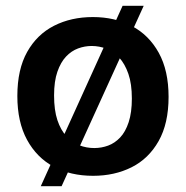

<svg xmlns="http://www.w3.org/2000/svg" viewBox="-20 -595 643 664"><path d="M121 49 404 -575H477L193 49ZM302 13Q224 13 165.5 -18.5Q107 -50 73.5 -111.5Q40 -173 40 -263Q40 -355 74 -415.5Q108 -476 167 -506Q226 -536 301 -536Q377 -536 436 -505Q495 -474 529 -412.5Q563 -351 563 -260Q563 -168 528.5 -107Q494 -46 435 -16.5Q376 13 302 13ZM306 -83Q331 -83 354 -91.5Q377 -100 395.5 -119.5Q414 -139 425 -172.5Q436 -206 436 -254Q436 -305 424 -339.5Q412 -374 392.5 -395.5Q373 -417 348 -426.5Q323 -436 297 -436Q273 -436 250 -427.5Q227 -419 208.5 -399.5Q190 -380 178.5 -347Q167 -314 167 -265Q167 -214 178.5 -179.5Q190 -145 210 -123.5Q230 -102 254.5 -92.5Q279 -83 306 -83Z"/></svg>

Font: Bricolage Grotesque SemiBold
Style: Regular
Weight: 600
Designer: Mathieu Triay
Foundry: Atelier Triay
Version: Version 1.000;gftools[0.9.30]